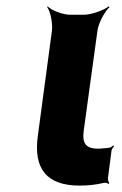

<svg xmlns="http://www.w3.org/2000/svg" viewBox="-20 -574 382 599"><path d="M228 5C257 5 280 2 302 -3C307 -5 316 -3 319 0L321 -3C318 -6 316 -15 317 -20L328 -105C329 -110 334 -115 336 -118L333 -120C331 -118 325 -113 320 -113L312 -112L288 -110C249 -110 236 -125 241 -165L284 -478C287 -502 307 -539 322 -552L319 -554C304 -542 265 -528 241 -528H199C175 -528 140 -542 129 -554L127 -552C137 -539 145 -502 142 -478L98 -150C84 -47 126 5 228 5Z"/></svg>

Font: Asimov
Style: EdgeWideIt
Weight: 500
Designer: Google
Version: Version 2.000980: 2014